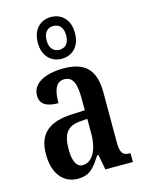

<svg xmlns="http://www.w3.org/2000/svg" viewBox="-123 -886 725 969"><g transform="rotate(-15 239.5 -402.0)"><path d="M240 -596C294 -596 337 -634 337 -705C337 -776 294 -814 240 -814C186 -814 143 -776 143 -705C143 -634 186 -596 240 -596ZM240 -643C213 -643 189 -660 189 -705C189 -750 213 -767 240 -767C268 -767 291 -750 291 -705C291 -660 268 -643 240 -643ZM162 10C226 10 250 -24 285 -79H292L307 0H451V-46H448C411 -46 398 -62 398 -118V-375C398 -501 343 -547 233 -547C139 -547 70 -513 70 -449C70 -405 101 -384 165 -384C165 -451 179 -493 224 -493C272 -493 284 -448 284 -373V-315L218 -312C96 -307 37 -259 37 -151C37 -41 93 10 162 10ZM203 -50C169 -50 154 -87 154 -146C154 -222 177 -262 247 -267L285 -270V-191C285 -109 253 -50 203 -50Z"/></g></svg>

Font: Noto Serif Lao ExtraCondensed SemiBold
Style: Regular
Weight: 600
Width: 2
Designer: Monotype Design Team
Foundry: Monotype Imaging Inc.
Version: Version 2.003